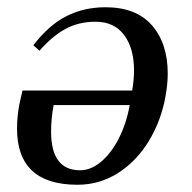

<svg xmlns="http://www.w3.org/2000/svg" viewBox="-20 -500 529 530"><path d="M27 -145Q27 -176 33 -210L42 -250H345Q350 -282 350 -305Q350 -367 322.5 -403.5Q295 -440 244 -440Q197 -440 160.5 -420Q124 -400 89 -360L72 -375Q115 -431 163.5 -455.5Q212 -480 271 -480Q356 -480 399.5 -430Q443 -380 443 -297Q443 -268 437 -235Q425 -167 391 -111Q357 -55 306 -22.5Q255 10 194 10Q27 10 27 -145ZM338 -210H128Q121 -172 121 -137Q121 -30 201 -30Q231 -30 259 -53.5Q287 -77 308 -118Q329 -159 338 -210Z"/></svg>

Font: Philosopher
Style: Italic
Weight: 400
Italic angle: -10°
Designer: Jovanny Lemonad
Foundry: Jovanny Lemonad
Version: Version 2.000